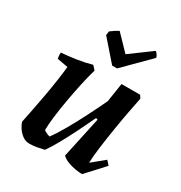

<svg xmlns="http://www.w3.org/2000/svg" viewBox="-163 -791 864 919"><g transform="rotate(30 269.0 -331.5)"><path d="M130 12Q108 12 90.5 -1.5Q73 -15 62 -32.5Q51 -50 48 -62Q65 -143 81 -232Q97 -321 105 -397L45 -408Q42 -423 43 -441Q82 -444 125.5 -450.5Q169 -457 207 -468L226 -447Q214 -406 203 -355Q192 -304 183 -252.5Q174 -201 168.5 -156Q163 -111 163 -82Q177 -72 197 -66Q219 -95 246.5 -143Q274 -191 302 -246Q330 -301 354 -352L370 -456H473L483 -440Q476 -406 466.5 -356Q457 -306 448 -250Q439 -194 432 -141.5Q425 -89 424 -52L492 -108L512 -86L422 12Q407 12 385 8.5Q363 5 342 -3Q321 -11 307 -24L356 -251L346 -254Q325 -209 301.5 -162Q278 -115 255 -73Q232 -31 210 0Q189 5 169.5 8.5Q150 12 130 12ZM287 -510 189 -622 192 -644Q205 -654 216 -661Q227 -668 235 -672L315 -589L432 -675Q437 -674 444 -663.5Q451 -653 451 -647L314 -510Z"/></g></svg>

Font: Labrada SemiBold
Style: Italic
Weight: 600
Italic angle: -7°
Designer: Mercedes Jáuregui
Foundry: Omnibus-Type Team
Version: Version 1.000; ttfautohint (v1.8.4.7-5d5b)